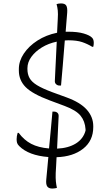

<svg xmlns="http://www.w3.org/2000/svg" viewBox="-20 -905 640 1120"><path d="M286 -254H295Q307 -254 315 -247Q323 -240 322 -226Q321 -207 318.5 -153.5Q316 -100 313 -38Q379 -41 422.5 -68Q466 -95 479 -143V-151Q476 -198 450 -230Q424 -262 357 -287L271 -319Q169 -357 129.5 -397Q90 -437 90 -493V-503Q90 -549 119 -592.5Q148 -636 198.5 -668.5Q249 -701 313 -714Q314 -735 315 -755.5Q316 -776 317 -794Q319 -825 317 -844Q315 -863 310 -881Q315 -883 322 -884Q329 -885 336 -885Q359 -885 366.5 -872.5Q374 -860 372 -831Q370 -805 367.5 -777Q365 -749 363 -720Q370 -720 378 -720Q433 -720 468.5 -709.5Q504 -699 517 -685Q523 -679 525 -671Q527 -663 527 -655Q527 -643 524 -632H518Q490 -649 459 -659.5Q428 -670 378 -670Q368 -670 358 -669Q352 -592 346 -520.5Q340 -449 336 -406H326Q316 -406 307.5 -413.5Q299 -421 300 -434Q301 -452 302.5 -487.5Q304 -523 306.5 -568.5Q309 -614 311 -662Q263 -652 224.5 -628.5Q186 -605 163 -573.5Q140 -542 140 -507V-502Q140 -472 152.5 -449.5Q165 -427 196 -408Q227 -389 283 -368L368 -337Q448 -308 486 -265.5Q524 -223 524 -169V-164Q524 -84 465 -37.5Q406 9 310 12Q309 37 307.5 60Q306 83 305 104Q304 135 306 154Q308 173 312 191Q308 192 301 193.5Q294 195 286 195Q264 195 255.5 182.5Q247 170 250 141Q252 122 255 87.5Q258 53 262 11Q147 2 92 -53Q82 -63 79.5 -72Q77 -81 77 -93Q77 -111 83 -130H89Q120 -88 162 -66Q204 -44 266 -39Q271 -93 276.5 -149.5Q282 -206 286 -254Z"/></svg>

Font: Recursive Sn Csl St Lt
Style: Regular
Weight: 300
Version: Version 1.079;hotconv 1.0.112;makeotfexe 2.5.65598; ttfautoh